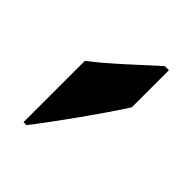

<svg xmlns="http://www.w3.org/2000/svg" viewBox="-24 -919 465 465"><g transform="rotate(-45 209.0 -686.0)"><path d="M250 -766H40V-756C88 -718 197 -640 251 -606H378V-620C345 -657 284 -721 250 -766Z"/></g></svg>

Font: Noto Sans Gujarati Black
Style: Regular
Weight: 900
Designer: Jelle Bosma - Monotype Design Team, Universal Thirst
Foundry: Monotype Imaging Inc.
Version: Version 2.106